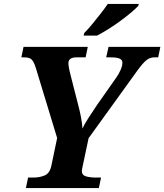

<svg xmlns="http://www.w3.org/2000/svg" viewBox="-20 -951 831 971"><path d="M111 0 122 -53H149Q181 -53 206.5 -64Q232 -75 240 -114L269 -253L161 -608Q152 -637 141 -649Q130 -661 101 -661H88L99 -714H424L413 -661H368Q326 -661 326 -632Q326 -612 338 -567L374 -426Q382 -397 389 -361.5Q396 -326 397 -301Q406 -321 425.5 -351.5Q445 -382 470 -419L569 -560Q581 -577 590 -597.5Q599 -618 599 -634Q599 -648 585 -654.5Q571 -661 538 -661H517L529 -714H791L780 -661H761Q739 -661 721.5 -647.5Q704 -634 676 -596L428 -252L398 -110Q397 -105 395.5 -98Q394 -91 394 -87Q394 -65 415 -59Q436 -53 467 -53H491L480 0ZM403 -771 406 -784Q425 -803 446.5 -829Q468 -855 489 -882Q510 -909 525 -931H682L679 -921Q667 -908 643.5 -888Q620 -868 590 -846Q560 -824 529 -804.5Q498 -785 471 -771Z"/></svg>

Font: Noto Serif
Style: Bold Italic
Weight: 700
Italic angle: -12°
Designer: Monotype Design Team
Foundry: Monotype Imaging Inc.
Version: Version 2.013